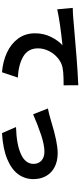

<svg xmlns="http://www.w3.org/2000/svg" viewBox="560 -1342 832 1993"><g transform="rotate(90 976.5 -346.0)"><path d="M163.1 -689.5 275.4 -699.2Q531.2 -719.7 581.1 -724.6Q732.4 -736.3 865.2 -742.2L866.2 -589.8Q857.4 -589.8 792 -588.9Q726.6 -587.9 678.7 -578.1Q627 -566.4 581.5 -528.3Q536.1 -490.2 509.3 -435.5Q482.4 -380.9 482.4 -324.2Q482.4 -222.7 564.9 -172.4Q647.5 -122.1 786.1 -114.3L730.5 49.8Q619.1 41 526.9 -1.5Q434.6 -43.9 380.4 -118.2Q326.2 -192.4 326.2 -293Q326.2 -383.8 363.8 -459Q401.4 -534.2 450.2 -578.1Q207 -552.7 77.1 -523.4L62.5 -684.6Q133.8 -686.5 163.1 -689.5Z M1216.8 -454.1 1237.3 -460Q1457 -528.3 1570.3 -528.3Q1651.4 -528.3 1712.4 -497.6Q1773.4 -466.8 1806.6 -409.7Q1839.8 -352.5 1839.8 -275.4Q1839.8 -187.5 1789.1 -118.2Q1738.3 -48.8 1631.8 -4.4Q1525.4 40 1362.3 49.8L1298.8 -95.7Q1477.5 -100.6 1579.6 -146.5Q1681.6 -192.4 1681.6 -278.3Q1681.6 -329.1 1647.5 -359.9Q1613.3 -390.6 1555.7 -390.6Q1484.4 -390.6 1380.9 -356Q1277.3 -321.3 1167 -273.4L1106.4 -426.8Q1127 -430.7 1159.2 -438.5Q1191.4 -446.3 1216.8 -454.1Z"/></g></svg>

Font: Min Sans Black
Style: Regular
Weight: 900
Designer: Jinseong-Kim, NotoSansCJK, Nunito
Foundry: Jinseong-Kim
Version: Version 1.000